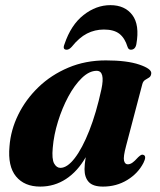

<svg xmlns="http://www.w3.org/2000/svg" viewBox="-20 -696 606 728"><path d="M458 -142.5Q447 -101.5 450.2 -87.2Q453.5 -73 464.5 -73Q473 -73 481.8 -79Q490.5 -85 504 -100Q511.5 -107 515.8 -108.8Q520 -110.5 524.5 -108.5Q536.5 -103.5 524 -78.5Q503.5 -38.5 462.5 -13.5Q421.5 11.5 370.5 11.5Q332.5 11.5 316.5 -6Q300.5 -23.5 300.5 -54.5Q300.5 -72.5 305 -100Q274.5 -46.5 230.5 -17.5Q186.5 11.5 132.5 11.5Q72.5 11.5 40.8 -27Q9 -65.5 16 -141Q20.5 -202.5 49 -260.8Q77.5 -319 125.8 -365.5Q174 -412 239 -439.5Q304 -467 381.5 -467Q461.5 -467 508.5 -451Q555.5 -435 553.5 -417.5Q552.5 -406.5 545.2 -402Q538 -397.5 530.2 -392.8Q522.5 -388 519.5 -376.5ZM180 -135.5Q176 -93 185.2 -76.2Q194.5 -59.5 209 -59.5Q235 -59.5 263.5 -96.5Q292 -133.5 318.5 -200.5Q345 -267.5 364.5 -357.5Q379.5 -427.5 346.5 -427.5Q318.5 -427.5 290.5 -400.5Q262.5 -373.5 239 -329.8Q215.5 -286 199.8 -235Q184 -184 180 -135.5ZM374 -584Q339.5 -584 309.8 -568.8Q280 -553.5 252 -518.5Q242 -507.5 233 -507.5Q216 -507.5 224.5 -528.5Q249 -601.5 296.8 -639Q344.5 -676.5 398.5 -676.5Q453.5 -676.5 481.8 -639Q510 -601.5 497 -528.5Q493 -507.5 476 -507.5Q467 -507.5 463.5 -518.5Q453.5 -551.5 432.8 -567.8Q412 -584 374 -584Z"/></svg>

Font: Fraunces 72pt
Style: Bold Italic
Weight: 700
Italic angle: -16°
Version: Version 1.000;[b76b70a41]